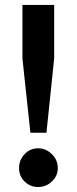

<svg xmlns="http://www.w3.org/2000/svg" viewBox="-20 -749 310 777"><path d="M103 -211.9 70.8 -512.2V-729H199.2V-512.2L168 -211.9ZM57.1 -68.8Q57.1 -101.6 79.6 -125.2Q102.1 -148.9 133.8 -148.9Q166 -148.9 189.9 -125.2Q213.9 -101.6 213.9 -68.8Q213.9 -37.1 190.2 -14.6Q166.5 7.8 133.8 7.8Q102.1 7.8 79.6 -14.4Q57.1 -36.6 57.1 -68.8Z"/></svg>

Font: Lumene Sans
Style: Bold
Weight: 600
Designer: Deni Anggara
Version: Version 1.003;Glyphs 3.1.2 (3151)